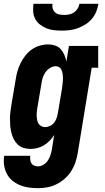

<svg xmlns="http://www.w3.org/2000/svg" viewBox="-27 -770 547 1003"><path d="M171 213Q146 213 122 209.5Q98 206 76.5 197Q55 188 37 173Q19 158 8.5 137.5Q-2 117 -5.5 93Q-9 69 -5 44H131Q130 54 131 64.5Q132 75 137 83Q142 91 151.5 95Q161 99 171 99Q186 99 200 90.5Q214 82 223 68.5Q232 55 236.5 40.5Q241 26 244 11L256 -65Q246 -49 232.5 -35Q219 -21 202.5 -11Q186 -1 168 3.5Q150 8 132 8Q113 8 95.5 2.5Q78 -3 65.5 -15Q53 -27 45 -43Q37 -59 32.5 -76.5Q28 -94 26.5 -112.5Q25 -131 25 -149.5Q25 -168 27.5 -187Q30 -206 33 -225L55 -355Q58 -376 64 -397.5Q70 -419 80.5 -440Q91 -461 105.5 -479.5Q120 -498 139 -511.5Q158 -525 180.5 -531.5Q203 -538 225 -538Q244 -538 261.5 -532Q279 -526 290.5 -513Q302 -500 309 -483.5Q316 -467 320 -449L333 -530H486V-416H452L379 30Q375 54 367 78Q359 102 345 124Q331 146 311 163.5Q291 181 268 192.5Q245 204 220 208.5Q195 213 171 213ZM208 -106Q221 -106 234 -112Q247 -118 255.5 -129Q264 -140 268.5 -152.5Q273 -165 275 -178L297 -308Q298 -317 299 -325.5Q300 -334 301 -343Q302 -352 302 -360.5Q302 -369 301 -377.5Q300 -386 298 -394Q296 -402 292 -409Q288 -416 280.5 -420Q273 -424 265 -424Q249 -424 235 -415.5Q221 -407 211.5 -394Q202 -381 197 -366Q192 -351 190 -336L168 -206Q166 -195 165 -184.5Q164 -174 164.5 -163.5Q165 -153 167 -143Q169 -133 174 -124.5Q179 -116 188.5 -111Q198 -106 208 -106ZM295 -610Q274 -610 253.5 -612.5Q233 -615 215 -622.5Q197 -630 181.5 -642Q166 -654 157 -671Q148 -688 146.5 -708.5Q145 -729 148 -750H247Q245 -737 248.5 -725Q252 -713 261 -705Q270 -697 282.5 -694.5Q295 -692 308 -692Q321 -692 334.5 -694.5Q348 -697 359.5 -705Q371 -713 378.5 -725Q386 -737 388 -750H487Q484 -729 475.5 -708.5Q467 -688 452.5 -671Q438 -654 418.5 -642Q399 -630 378.5 -622.5Q358 -615 337 -612.5Q316 -610 295 -610Z"/></svg>

Font: Iosevka Curly Slab HvObl
Style: Regular
Weight: 900
Italic angle: -9°
Monospace: yes
Designer: Belleve Invis
Foundry: Belleve Invis
Version: Version 11.1.0; ttfautohint (v1.8.3)